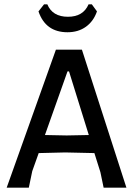

<svg xmlns="http://www.w3.org/2000/svg" viewBox="-20 -873 627 893"><path d="M294 -723Q192 -723 159 -820L185 -853H200Q224 -795 296 -795Q367 -795 392 -853H407L431 -820Q415 -774 379.5 -748.5Q344 -723 294 -723ZM361 -642 568 0H462L447 -72L419 -161L283 -164L160 -161L130 -77L114 0H11L240 -642ZM290 -243 393 -245 301 -541H294L189 -245Z"/></svg>

Font: Alegreya Sans SC Medium
Style: Regular
Weight: 500
Designer: Juan Pablo del Peral
Foundry: Huerta Tipografica
Version: Version 2.001;PS 002.001;hotconv 1.0.88;makeotf.lib2.5.64775